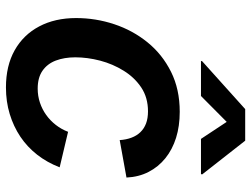

<svg xmlns="http://www.w3.org/2000/svg" viewBox="-116 -688 816 623"><g transform="rotate(90 291.5 -377.0)"><path d="M264.2 11.2Q193.8 11.2 143.6 -17.1Q93.3 -45.4 66.2 -96.7Q39.1 -147.9 39.1 -216.3Q39.1 -280.3 59.1 -340.3Q79.1 -400.4 117.9 -448.2Q156.7 -496.1 213.4 -524.4Q270 -552.7 343.3 -552.7Q389.6 -552.7 427.7 -540.8Q465.8 -528.8 493.9 -506.1Q522 -483.4 538.3 -451.7Q554.7 -419.9 556.6 -379.9L435.1 -357.9Q433.6 -379.4 427.2 -396.2Q420.9 -413.1 409.4 -425Q397.9 -437 381.1 -443.4Q364.3 -449.7 341.8 -449.7Q297.4 -449.7 264.6 -428Q231.9 -406.2 210 -370.8Q188 -335.4 177.2 -294.2Q166.5 -252.9 166.5 -213.9Q166.5 -178.2 177 -150.6Q187.5 -123 210 -107.4Q232.4 -91.8 268.1 -91.8Q292 -91.8 313.7 -99.1Q335.4 -106.4 353.5 -119.4Q371.6 -132.3 385.7 -150.4Q399.9 -168.5 408.2 -190.4L523.4 -163.1Q507.8 -122.6 482.7 -90.3Q457.5 -58.1 424.1 -35.6Q390.6 -13.2 350.3 -1Q310.1 11.2 264.2 11.2ZM292 -621.6H178.2L179.2 -625.5L334.5 -765.1H437L546.4 -625.5L545.4 -621.6H431.2L376 -705.1Z"/></g></svg>

Font: Inter SemiBold
Style: Italic
Weight: 600
Italic angle: -9.3988°
Designer: Rasmus Andersson
Foundry: rsms
Version: Version 4.001;git-66647c0bb